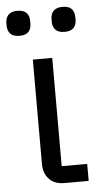

<svg xmlns="http://www.w3.org/2000/svg" viewBox="-63 -755 410 788"><g transform="rotate(-5 142.5 -360.5)"><path d="M270 -70V0H170Q129 0 107 -24Q85 -48 85 -85V-516H165V-70ZM39 -618Q14 -618 2 -630.5Q-10 -643 -10 -664V-675Q-10 -696 2 -708.5Q14 -721 39 -721Q65 -721 76.5 -708.5Q88 -696 88 -675V-664Q88 -643 76.5 -630.5Q65 -618 39 -618ZM225 -618Q200 -618 188 -630.5Q176 -643 176 -664V-675Q176 -696 188 -708.5Q200 -721 225 -721Q251 -721 262.5 -708.5Q274 -696 274 -675V-664Q274 -643 262.5 -630.5Q251 -618 225 -618Z"/></g></svg>

Font: IBM Plex Sans Var
Style: Regular
Weight: 400
Designer: Mike Abbink, Paul van der Laan, Pieter van Rosmalen
Foundry: Bold Monday
Version: Version 3.000